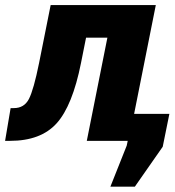

<svg xmlns="http://www.w3.org/2000/svg" viewBox="-54 -548 679 747"><path d="M-15.1 0H-34.2L-12.7 -127.4H-1Q40 -127 58.6 -163.1Q77.1 -199.2 98.1 -303.2L143.1 -528.3H552.2L467.8 -105H605L579.1 22.9L470.7 178.2H375.5L439 18.6L442.9 0H283.7L363.8 -401.4H280.8L261.2 -303.2Q228 -136.7 166.5 -68.4Q105 0 -15.1 0Z"/></svg>

Font: Roboto-BlackItalic
Style: Italic
Weight: 900
Italic angle: -12°
Designer: Google
Version: Version 1.100141; 2013